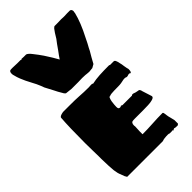

<svg xmlns="http://www.w3.org/2000/svg" viewBox="-288 -1106 1208 1208"><g transform="rotate(-45 316.5 -502.0)"><path d="M93 -8Q86 -17 83 -30Q80 -35 78 -43Q69 -61 65 -93Q61 -139 61 -166Q60 -178 60 -199V-223Q60 -253 59 -270Q58 -288 58 -341Q58 -483 64 -560Q64 -572 98 -578H128H153Q210 -578 238 -576Q280 -573 323 -573Q333 -573 338 -574H353L358 -570Q391 -577 426 -579Q461 -581 511 -581Q513 -581 516 -578H548Q556 -578 560.5 -569Q565 -560 568 -543Q572 -530 574 -511Q578 -486 581 -478Q581 -450 571 -450Q570 -450 568 -453L564 -454Q559 -455 553 -453Q547 -450 540 -450Q534 -450 530 -453Q528 -454 521 -454Q512 -454 500 -451Q496 -450 484.5 -448Q473 -446 458 -446Q415 -446 396 -444Q385 -443 375 -438V-440Q371 -440 368 -430Q361 -413 359 -383Q358 -374 358 -363Q358 -352 361.5 -348Q365 -344 373 -344Q379 -344 383 -348Q385 -348 388 -347Q391 -346 393 -344H478Q479 -346 481 -347Q483 -348 485 -348Q495 -348 500 -345Q506 -342 524 -339Q534 -339 538 -333Q543 -326 543 -320L564 -254Q567 -238 534 -233Q515 -229 461 -229H418H388Q374 -229 367 -227.5Q360 -226 358 -220Q354 -215 354 -204V-200Q354 -195 355 -193L354 -171Q353 -164 353 -150V-140V-131V-125Q398 -125 445 -128Q491 -131 536 -131Q539 -131 541 -126.5Q543 -122 543 -116Q545 -110 545 -103Q547 -88 551 -75L558 -46V-26V-23V-15L550 -8H543H540Q529 -8 526 -9Q523 -11 519 -11Q517 -10 513 -8Q509 -6 506 -4V-9L494 -8H479Q475 -8 473 -10L465 -11Q428 -11 413 -4H96Q94 -4 93 -8ZM362 -643Q355 -644 335 -644L299 -643H239L194 -648L186 -656Q162 -696 154 -714L124 -771Q120 -784 113 -799.5Q106 -815 104 -820L93 -841Q67 -889 56 -918Q49 -934 41 -966L40 -973V-979Q40 -987 43.5 -993Q47 -999 55 -999Q59 -999 68 -999.5Q77 -1000 84 -999Q94 -998 111 -998H141L145 -995L150 -999L170 -998H189Q194 -998 203 -990.5Q212 -983 221 -971Q245 -941 264 -913Q298 -861 317 -826Q327 -842 351 -874L375 -908L394 -933Q417 -972 430 -988Q439 -998 444 -998H465L502 -999L522 -998H532L555 -999H579Q586 -999 590 -993Q594 -987 594 -979L592 -973V-966Q575 -896 529 -808Q512 -772 498 -748L489 -730Q469 -697 447 -656L424 -643L394 -640Q384 -640 375 -641.5Q366 -643 362 -643Z"/></g></svg>

Font: Sigmar One
Style: Regular
Weight: 400
Designer: Vernon Adams
Foundry: Vernon Adams
Version: Version 2.000